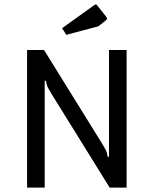

<svg xmlns="http://www.w3.org/2000/svg" viewBox="-20 -852 698 872"><path d="M103 0V-625H180L443 -201Q458 -176 462.5 -166.5Q467 -157 469 -140H475V-625H555V0H478L215 -424Q200 -449 195.5 -458.5Q191 -468 189 -485H183V0ZM281 -694 262 -724 407 -828Q413 -832 414 -832Q418 -832 421 -828L460 -779Q466 -771 466 -768Q466 -763 459 -758L435 -739Q431 -735 427 -733Q423 -731 414 -729Z"/></svg>

Font: Changa Light
Style: Regular
Weight: 300
Designer: Eduardo Rodriguez Tunni
Foundry: Eduardo Rodriguez Tunni
Version: Version 3.002; ttfautohint (v1.8.2)